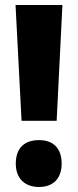

<svg xmlns="http://www.w3.org/2000/svg" viewBox="-20 -734 311 766"><path d="M206 -252 229 -714H42L66 -252ZM43 -81C43 -22 79 12 136 12C192 12 226 -22 226 -81C226 -141 194 -175 136 -175C75 -175 43 -141 43 -81Z"/></svg>

Font: Noto Sans Myanmar UI ExtraCondensed Black
Style: Regular
Weight: 900
Width: 2
Designer: Monotype Design Team
Foundry: Monotype Imaging Inc.
Version: Version 2.103